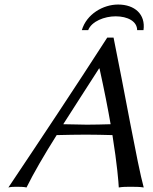

<svg xmlns="http://www.w3.org/2000/svg" viewBox="-20 -824 673 847"><path d="M230 -228C268 -229 324 -230 359 -230C397 -230 438 -229 476 -228C497 -97 503 -19 504 3C522 0 538 0 555 0C572 0 598 0 614 3C586 -98 526 -439 481 -658H453C310 -436 165 -218 17 3C30 0 42 0 53 0C64 0 86 0 97 3C127 -58 175 -141 230 -228ZM468 -276C435 -275 393 -274 363 -274C334 -274 291 -276 259 -276C313 -361 369 -447 417 -522H419C440 -427 456 -345 468 -276ZM341 -691H369C384 -730 441 -752 490 -752C543 -752 585 -730 585 -691H613C623 -761 574 -804 501 -804C435 -804 362 -762 341 -691Z"/></svg>

Font: Libertinus Sans
Style: Italic
Weight: 400
Italic angle: -12°
Designer: Philipp H. Poll, Khaled Hosny
Foundry: Caleb Maclennan
Version: Version 7.050;RELEASE